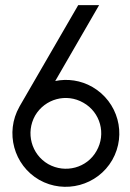

<svg xmlns="http://www.w3.org/2000/svg" viewBox="-20 -720 505 744"><path d="M194 -406 364 -700H283L56 -308L55 -306C-1 -207 33 -80 132 -23C231 33 358 -1 415 -100C472 -200 437 -326 338 -383C293 -409 241 -416 194 -406ZM354 -135C317 -69 233 -47 167 -84C101 -122 79 -206 116 -272C154 -337 237 -360 303 -322C369 -285 392 -201 354 -135Z"/></svg>

Font: LilGrotesk
Style: Regular
Weight: 400
Designer: Bastien Sozeau
Foundry: NBR — Bastien Sozeau
Version: Version 2.001